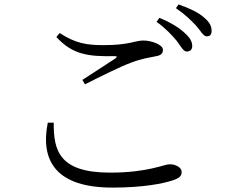

<svg xmlns="http://www.w3.org/2000/svg" viewBox="-20 -837 1040 872"><path d="M783 -651C802 -625 813 -603 828 -603C843 -603 853 -611 853 -628C853 -648 843 -666 818 -688C794 -711 755 -735 704 -756L691 -738C734 -707 762 -676 783 -651ZM871 -720C893 -695 903 -672 919 -672C934 -672 941 -680 941 -697C941 -718 932 -737 905 -759C881 -780 842 -799 791 -817L779 -800C824 -769 848 -744 871 -720ZM236 -669C310 -588 382 -580 499 -582C513 -582 514 -579 503 -571C466 -547 404 -506 354 -474L366 -454C435 -489 527 -535 577 -553C627 -572 657 -575 685 -581C710 -585 720 -593 720 -611C720 -634 668 -653 631 -653C592 -653 569 -632 450 -632C371 -632 322 -641 251 -687ZM224 -280C223 -153 249 -53 480 -53C653 -53 724 -91 751 -91C776 -91 805 -78 805 -56C805 -38 795 -28 765 -18C719 -3 630 15 491 15C237 15 162 -104 197 -280Z"/></svg>

Font: Harano Aji Mincho KR
Style: Regular
Weight: 400
Foundry: Masamichi Hosoda
Version: HaranoAjiMinchoKR-Regular version 20230610;ttx 4.39.4